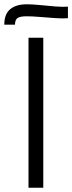

<svg xmlns="http://www.w3.org/2000/svg" viewBox="-49 -876 337 896"><path d="M84 0V-700H153V0ZM-29 -761Q-29 -810 -1.5 -833Q26 -856 76 -856Q101 -856 136.5 -852.5Q172 -849 208 -846Q244 -843 268 -845V-791Q244 -789 208.5 -791.5Q173 -794 136.5 -797Q100 -800 75 -800Q44 -800 32.5 -791.5Q21 -783 21 -761Z"/></svg>

Font: Alexandria Light
Style: Regular
Weight: 300
Designer: Mohamed Gaber
Foundry: Kief Type Foundry
Version: Version 5.100